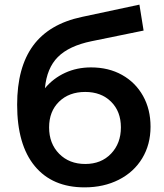

<svg xmlns="http://www.w3.org/2000/svg" viewBox="-20 -799 707 829"><path d="M630 -252Q630 -175 594 -115.5Q558 -56 493 -23Q428 10 345 10Q206 10 130 -82Q54 -174 54 -347Q54 -508 123 -602Q192 -696 334 -726L582 -779L600 -667L375 -621Q278 -601 230 -553Q182 -505 174 -418Q210 -461 261 -484.5Q312 -508 373 -508Q449 -508 507 -475.5Q565 -443 597.5 -385Q630 -327 630 -252ZM502 -249Q502 -318 459.5 -360Q417 -402 348 -402Q278 -402 235 -360Q192 -318 192 -249Q192 -179 235.5 -135Q279 -91 348 -91Q417 -91 459.5 -135.5Q502 -180 502 -249Z"/></svg>

Font: APTA Sans SemiBold
Style: Bold
Weight: 600
Version: Version 7.200